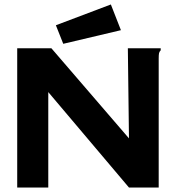

<svg xmlns="http://www.w3.org/2000/svg" viewBox="-20 -839 790 859"><path d="M57 -623H210L557 -220L552 -623H699V-614Q693 -608 691.5 -601Q690 -594 690 -577V0H557L196 -427V0H57ZM263 -643 230 -726 476 -819 521 -704Z"/></svg>

Font: Inconsolata ExtraExpanded Black
Style: Regular
Weight: 900
Width: 8
Monospace: yes
Designer: Raph Levien, Cyreal, Brenton Simpson
Foundry: Raph Levien, Cyreal, Google
Version: Version 3.001; ttfautohint (v1.8.2.53-6de2)